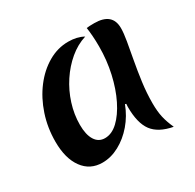

<svg xmlns="http://www.w3.org/2000/svg" viewBox="-136 -716 906 894"><g transform="rotate(-30 317.5 -268.5)"><path d="M410 -172Q390 -119 354.5 -77.5Q319 -36 274.5 -12Q230 12 184 12Q118 12 80 -40Q42 -92 42 -182Q42 -257 64.5 -324.5Q87 -392 126.5 -444Q166 -496 217.5 -526Q269 -556 326 -556Q373 -556 407 -537Q359 -522 318 -487.5Q277 -453 246 -406Q215 -359 197.5 -304Q180 -249 180 -193Q180 -140 198.5 -110.5Q217 -81 251 -81Q288 -81 321.5 -112.5Q355 -144 382 -198.5Q409 -253 424.5 -322Q440 -391 440 -465Q440 -495 438 -522Q436 -549 433 -568Q447 -570 474 -570Q571 -570 571 -488Q571 -462 564 -421Q557 -380 547.5 -329Q538 -278 530.5 -222Q523 -166 523 -111Q523 -68 530 -36.5Q537 -5 554 33Q479 19 447 -24Q415 -67 415 -154Q415 -165 416 -170Z"/></g></svg>

Font: Merienda SemiBold
Style: Regular
Weight: 600
Designer: Eduardo Rodriguez Tunni
Foundry: Eduardo Rodriguez Tunni
Version: Version 2.001; ttfautohint (v1.8.4.7-5d5b)